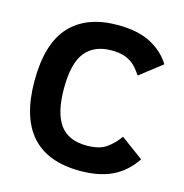

<svg xmlns="http://www.w3.org/2000/svg" viewBox="-105 -787 860 897"><g transform="rotate(15 325.5 -338.0)"><path d="M623 -111.8Q579.6 -46.9 516.4 -16.4Q453.1 14.2 360.8 14.2Q46.9 14.2 46.9 -337.9Q46.9 -518.1 126.5 -604Q206.1 -689.9 356 -689.9Q455.1 -689.9 517.6 -656.5Q580.1 -623 612.8 -568.8L505.9 -485.8Q482.4 -521 462.9 -536.6Q443.4 -552.2 418.5 -560.1Q393.6 -567.9 358.9 -567.9Q275.9 -567.9 232.4 -514.9Q189 -461.9 189 -337.9Q189 -222.2 229.7 -165Q270.5 -107.9 359.9 -107.9Q419.9 -107.9 453.4 -130.9Q486.8 -153.8 514.2 -191.9Z"/></g></svg>

Font: Clear Sans
Style: Bold
Weight: 700
Foundry: Intel Corporation
Version: Version 1.00